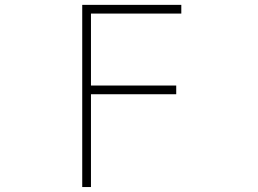

<svg xmlns="http://www.w3.org/2000/svg" viewBox="-20 -752 1040 774"><path d="M710.9 -697.3H346.7V-407.2H690.4V-372.1H346.7V2H311.5V-732.4H710.9Z"/></svg>

Font: Gen Shin Gothic Monospace ExtraLight
Style: Regular
Weight: 200
Designer: [Source Han Sans]
Ryoko NISHIZUKA  (kana & ideographs); Paul D. Hunt (Latin, Greek & Cyrillic); Wenlong ZHANG  (bopomofo
Version: Version 1.002.20150607